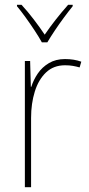

<svg xmlns="http://www.w3.org/2000/svg" viewBox="-20 -783 374 803"><path d="M252 -536Q290 -536 320 -525L313 -501Q299 -505 284.5 -507.5Q270 -510 252 -510Q204 -510 172.5 -480Q141 -450 125.5 -400Q110 -350 110 -290V0H84V-528H106L109 -420H111Q120 -449 138 -475.5Q156 -502 184.5 -519Q213 -536 252 -536ZM155 -606Q143 -628 124.5 -656Q106 -684 86.5 -711Q67 -738 51 -757V-763H70Q95 -736 121 -702Q147 -668 167 -638Q210 -701 265 -763H284V-757Q267 -736 247 -709Q227 -682 209 -655Q191 -628 178 -606Z"/></svg>

Font: Noto Sans SemiCondensed Thin
Style: Regular
Weight: 100
Width: 4
Designer: Monotype Design Team
Foundry: Monotype Imaging Inc.
Version: Version 2.013; ttfautohint (v1.8.4.7-5d5b)